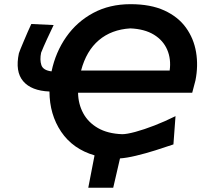

<svg xmlns="http://www.w3.org/2000/svg" viewBox="-20 -747 974 920"><path d="M403 152.5Q410.5 113.5 418 74.8Q425.5 36 433 -2.5Q329 -33 273.2 -115.5Q217.5 -198 217 -308.5Q130 -312 91 -358Q52 -404 70.5 -491.5Q71.5 -496 78.2 -512.2Q85 -528.5 94.2 -550.5Q103.5 -572.5 113 -594.5Q122.5 -616.5 130 -632L237 -627Q223 -598 205.2 -559.5Q187.5 -521 177 -494.5Q170 -460.5 178.2 -435.2Q186.5 -410 227 -405Q246.5 -497.5 297.5 -570.2Q348.5 -643 426.8 -685Q505 -727 605.5 -727Q701.5 -727 767.5 -696.8Q833.5 -666.5 871 -614.5Q908.5 -562.5 919.5 -497Q930.5 -431.5 916.5 -361.5L901 -302.5H354Q355 -248.5 378.8 -204.5Q402.5 -160.5 449.2 -133.5Q496 -106.5 565.5 -104Q587.5 -104 629 -115.2Q670.5 -126.5 720.8 -146Q771 -165.5 821 -190.5L811 -55Q772 -41.5 724.2 -26.5Q676.5 -11.5 631.5 -0.8Q586.5 10 555 12Q547 47 538.8 82.2Q530.5 117.5 522.5 152.5ZM604.5 -611Q514 -605.5 453.8 -554.5Q393.5 -503.5 368.5 -409H793Q800.5 -464 781.2 -508.8Q762 -553.5 717.5 -580.8Q673 -608 604.5 -611Z"/></svg>

Font: Commissioner Loud SemiBold
Style: Italic
Weight: 600
Italic angle: -12°
Designer: Kostas Bartsokas
Foundry: Kostas Bartsokas
Version: Version 1.000; ttfautohint (v1.8.3)